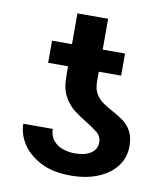

<svg xmlns="http://www.w3.org/2000/svg" viewBox="-77 -723 690 797"><g transform="rotate(10 268.0 -324.0)"><path d="M367.2 -145Q367.2 -171.9 347.2 -188Q327.1 -204.1 300.3 -220.2Q274.4 -235.4 247.8 -255.6Q221.2 -275.9 203.1 -308.3Q185.1 -340.8 185.1 -393.1V-435.1H101.1V-528.3H185.1V-658.2H314.5V-528.3H408.7V-435.1H314.5V-393.6Q314.5 -360.8 327.4 -340.6Q340.3 -320.3 360.8 -306.6Q381.3 -293 404.1 -281Q426.8 -269 447.3 -253.7Q467.8 -238.3 480.7 -214.1Q493.7 -189.9 493.7 -151.4Q493.7 -104.5 466.3 -68.1Q439 -31.7 389.4 -11Q339.8 9.8 272.9 9.8Q198.2 9.8 147.2 -16.6Q96.2 -43 69.8 -83.7Q43.5 -124.5 43.5 -168H167.5Q168.9 -136.2 185.3 -117.9Q201.7 -99.6 225.8 -91.8Q250 -84 274.9 -84Q318.4 -84 342.8 -100.6Q367.2 -117.2 367.2 -145Z"/></g></svg>

Font: Inter Display SemiBold
Style: Regular
Weight: 600
Designer: Rasmus Andersson
Foundry: rsms
Version: Version 4.001;git-9221beed3